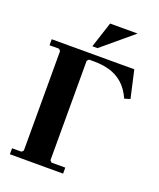

<svg xmlns="http://www.w3.org/2000/svg" viewBox="-156 -956 873 1051"><g transform="rotate(20 280.5 -430.0)"><path d="M511 -670 547 -510 514 -500Q490 -553 456 -582Q422 -611 380.5 -623Q339 -635 291 -635H260L250 -625V-45L260 -35H340V0H30V-35H85L95 -45V-625L85 -635H30V-670ZM461 -860 282 -710H252L301 -860Z"/></g></svg>

Font: Brygada 1918
Style: Bold
Weight: 700
Designer: Mateusz Machalski | Borys Kosmynka | Przemek Hoffer
Foundry: NIEPODLEGLA 2018
Version: Version 3.006